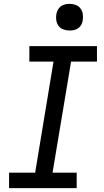

<svg xmlns="http://www.w3.org/2000/svg" viewBox="-20 -974 540 994"><path d="M27 0V-80H162L257 -655H132V-735H482V-655H348L252 -80H377V0ZM340 -816Q324 -816 308.5 -821.5Q293 -827 283.5 -839.5Q274 -852 271.5 -868.5Q269 -885 272 -902Q274 -913 280 -924Q286 -935 296 -942Q306 -949 317.5 -951.5Q329 -954 340 -954Q357 -954 372 -948.5Q387 -943 396.5 -930.5Q406 -918 408.5 -901.5Q411 -885 408 -868Q407 -857 401 -846Q395 -835 385 -828Q375 -821 363.5 -818.5Q352 -816 340 -816Z"/></svg>

Font: Iosevka Curly Medium Oblique
Style: Regular
Weight: 500
Italic angle: -9°
Monospace: yes
Designer: Belleve Invis
Foundry: Belleve Invis
Version: Version 11.1.0; ttfautohint (v1.8.3)